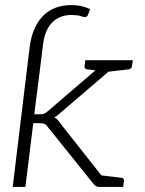

<svg xmlns="http://www.w3.org/2000/svg" viewBox="-20 -736 570 756"><path d="M30 0 82 -429H133L115 -286H138Q146 -286 152.5 -288Q159 -290 167 -297L387 -486Q393 -492 399 -495.5Q405 -499 415 -499H460L217 -291Q211 -286 206 -281.5Q201 -277 194 -274Q208 -266 217 -251L415 0H370Q363 0 358 -3Q353 -6 348 -12L169 -235Q162 -245 155.5 -248Q149 -251 134 -251H111L80 0ZM391 -452 388 -471 397 -499H467L410 -454ZM372 0 343 -52 383 -45ZM503 -499 500 -476Q499 -470 495.5 -467Q492 -464 487 -463L410 -454L409 -499ZM409 -499 398 -454 323 -463Q318 -464 315 -467Q312 -470 313 -476L316 -499ZM372 0 383 -45 458 -36Q463 -36 466 -32.5Q469 -29 468 -23L465 0ZM131 -412 82 -429 97 -552Q107 -629 148.5 -672.5Q190 -716 262 -716Q283 -716 300 -712Q317 -708 335 -700L327 -679Q325 -672 320.5 -670.5Q316 -669 313 -669Q310 -669 306 -670Q302 -671 296 -673Q290 -675 281 -676Q272 -677 261 -677Q215 -677 185.5 -647.5Q156 -618 149 -557Z"/></svg>

Font: Aleo Light
Style: Italic
Weight: 300
Italic angle: -7°
Designer: Alessio Laiso
Foundry: Alessio Laiso
Version: Version 2.001;gftools[0.9.29]